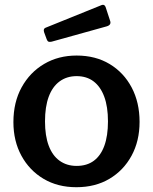

<svg xmlns="http://www.w3.org/2000/svg" viewBox="-20 -772 639 802"><path d="M299 10Q221 10 162 -25Q103 -60 69.5 -121.5Q36 -183 36 -262Q36 -345 70.5 -407.5Q105 -470 164.5 -505Q224 -540 300 -540Q379 -540 438 -504.5Q497 -469 530 -406.5Q563 -344 563 -263Q563 -183 529.5 -121.5Q496 -60 437 -25Q378 10 299 10ZM300 -79Q343 -79 372 -100.5Q401 -122 416 -163.5Q431 -205 431 -265Q431 -326 415.5 -368Q400 -410 371 -432Q342 -454 300 -454Q259 -454 229 -432Q199 -410 183.5 -368Q168 -326 168 -265Q168 -205 183.5 -163.5Q199 -122 229 -100.5Q259 -79 300 -79ZM421 -743 440 -685Q446 -668 426 -662L196 -598Q187 -596 182.5 -598Q178 -600 175 -608L164 -638Q160 -652 170 -656L405 -751Q416 -755 421 -743Z"/></svg>

Font: Libre Franklin SemiBold
Style: Regular
Weight: 600
Designer: Pablo Impallari, Rodrigo Fuenzalida, Nhung Nguyen
Foundry: Impallari Type
Version: Version 3.000